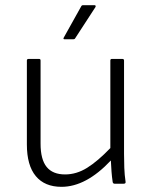

<svg xmlns="http://www.w3.org/2000/svg" viewBox="-20 -711 584 743"><path d="M218 12Q153 12 118.5 -29.5Q84 -71 84 -152V-477Q84 -483 91 -483H131Q137 -483 137 -477V-155Q137 -94 160.5 -65Q184 -36 232 -36Q276 -36 317 -61.5Q358 -87 407 -138V-477Q407 -483 413 -483H453Q460 -483 460 -477V-116Q460 -89 461 -61.5Q462 -34 466 -7Q467 0 458 0H424Q417 0 416 -7Q413 -27 411.5 -47.5Q410 -68 409 -90Q313 12 218 12ZM230 -559Q223 -559 227 -566L294 -686Q296 -691 302 -691H346Q349 -691 350 -688.5Q351 -686 349 -683L271 -563Q269 -559 264 -559Z"/></svg>

Font: Sofia Sans Light
Style: Regular
Weight: 300
Designer: Botio Nikoltchev, Ani Petrova
Foundry: lettersoup
Version: Version 4.100; ttfautohint (v1.8.3)